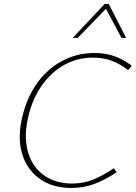

<svg xmlns="http://www.w3.org/2000/svg" viewBox="-20 -927 674 953"><path d="M336 6Q239 6 175.5 -40.5Q112 -87 89 -166.5Q66 -246 91 -348Q113 -443 164 -514Q215 -585 288.5 -624.5Q362 -664 449 -664Q505 -664 549.5 -647.5Q594 -631 634 -601L616 -579Q578 -609 535.5 -625Q493 -641 441 -641Q363 -641 297.5 -604Q232 -567 186 -500.5Q140 -434 120 -346Q103 -276 110.5 -215.5Q118 -155 147 -110.5Q176 -66 224.5 -41Q273 -16 339 -16Q395 -16 443.5 -36Q492 -56 545 -92L559 -72Q500 -33 447 -13.5Q394 6 336 6ZM341 -739 499 -907H520L513 -891L366 -739ZM583 -739 502 -891 499 -907H520L606 -739Z"/></svg>

Font: Ysabeau Office Thin
Style: Italic
Weight: 250
Italic angle: -12°
Designer: Christian Thalmann (Catharsis Fonts)
Version: Version 2.001;gftools[0.9.30]; featfreeze: tnum,lnum,ss02